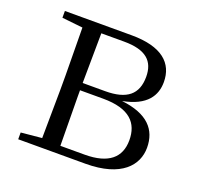

<svg xmlns="http://www.w3.org/2000/svg" viewBox="-97 -616 741 720"><g transform="rotate(20 274.0 -256.0)"><path d="M127 0H313C457 0 510 -66 510 -135C510 -207 467 -256 362 -268C457 -286 485 -335 485 -388C485 -463 433 -512 311 -512H45V-485L128 -476L130 -285V-227L128 -35L45 -27V0ZM202 -480H293C381 -480 416 -446 416 -384C416 -314 376 -281 290 -281H200ZM200 -252H292C399 -252 438 -207 438 -139C438 -70 394 -31 299 -31H202L200 -227Z"/></g></svg>

Font: Noto Serif SC Light
Style: Regular
Weight: 300
Designer: Ryoko NISHIZUKA 西塚涼子 (kana & ideographs); Frank Grießhammer (Latin, Greek & Cyrillic); Wenlong ZHANG 张文龙 (bopomofo); San
Foundry: Adobe
Version: Version 2.001;hotconv 1.1.0;makeotfexe 2.6.0